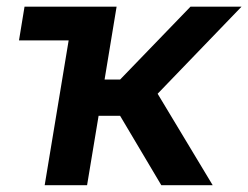

<svg xmlns="http://www.w3.org/2000/svg" viewBox="-20 -542 727 562"><path d="M35.6 -423.8 51.8 -522.5H248.5L232.4 -423.8ZM110.8 0 197.3 -522.5H321.3L286.1 -309.1H331.5L537.6 -522.5H687L441.4 -267.6L602.5 0H452.1L331.5 -203.1H268.6L234.9 0Z"/></svg>

Font: Inter 28pt SemiBold
Style: Italic
Weight: 600
Italic angle: -9.3988°
Designer: Rasmus Andersson
Foundry: rsms
Version: Version 4.001;git-66647c0bb